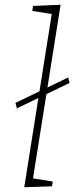

<svg xmlns="http://www.w3.org/2000/svg" viewBox="-20 -786 330 808"><path d="M82 2 200 -741 210 -725 116 -740 119 -761 235 -766 117 -23 108 -37 202 -22 199 -2ZM51 -330 45 -353 267 -460 273 -437Z"/></svg>

Font: Bitter Thin ExtraLight
Style: Italic
Weight: 250
Italic angle: -9°
Version: Version 2.002